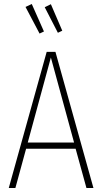

<svg xmlns="http://www.w3.org/2000/svg" viewBox="-20 -942 512 962"><path d="M200.2 -784.2 178.2 -773.9 107.9 -907.2 139.2 -921.9ZM292 -788.1 270 -777.8 204.1 -905.8 234.9 -920.9ZM413.1 0 358.9 -196.8H110.8L57.1 0H23.9L213.9 -682.1H257.8L448.2 0ZM119.1 -228H351.1L234.9 -653.8Z"/></svg>

Font: Fira Sans Compressed UltraLight
Style: Regular
Weight: 200
Width: 1
Designer: Carrois Corporate & Edenspiekermann AG
Foundry: Carrois Corporate GbR & Edenspiekermann AG
Version: Version 4.203;PS 004.203;hotconv 1.0.88;makeotf.lib2.5.64775